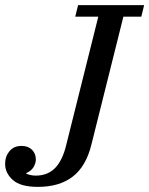

<svg xmlns="http://www.w3.org/2000/svg" viewBox="-43 -718 583 750"><path d="M105 12Q37 12 7 -15Q-23 -42 -23 -78Q-23 -107 -6 -127.5Q11 -148 41 -148Q67 -148 82 -133Q97 -118 97 -95Q97 -81 88.5 -66Q80 -51 60 -42V-39Q65 -37 75 -34.5Q85 -32 96 -32Q144 -32 173 -62.5Q202 -93 216 -153L341 -653H251L262 -698H520L509 -653H439L314 -153Q293 -68 241 -28Q189 12 105 12Z"/></svg>

Font: IBM Plex Serif Text
Style: Italic
Weight: 450
Italic angle: -14°
Designer: Mike Abbink, Paul van der Laan, Pieter van Rosmalen
Foundry: Bold Monday
Version: Version 3.001